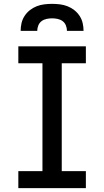

<svg xmlns="http://www.w3.org/2000/svg" viewBox="-20 -975 540 995"><path d="M75 0V-88H200V-647H75V-735H425V-647H300V-88H425V0ZM87 -815Q87 -835 91.5 -855Q96 -875 107.5 -892.5Q119 -910 135 -922.5Q151 -935 170 -942.5Q189 -950 209.5 -952.5Q230 -955 250 -955Q270 -955 290.5 -952.5Q311 -950 330 -942.5Q349 -935 365 -922.5Q381 -910 392.5 -892.5Q404 -875 408.5 -855Q413 -835 413 -815H327Q327 -829 321.5 -843Q316 -857 304.5 -865.5Q293 -874 278.5 -877Q264 -880 250 -880Q236 -880 221.5 -877Q207 -874 195.5 -865.5Q184 -857 178.5 -843Q173 -829 173 -815Z"/></svg>

Font: Iosevka Term Curly Semibold
Style: Regular
Weight: 600
Designer: Belleve Invis
Foundry: Belleve Invis
Version: Version 32.3.0